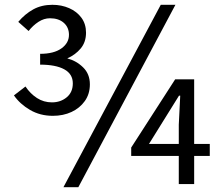

<svg xmlns="http://www.w3.org/2000/svg" viewBox="-20 -766 929 799"><path d="M200 -284Q147 -284 105 -308.5Q63 -333 38 -369L86 -406Q106 -376 134 -358Q162 -340 196 -340Q232 -340 257.5 -361Q283 -382 283 -419Q283 -458 247.5 -477.5Q212 -497 147 -497V-542Q204 -542 235.5 -564.5Q267 -587 267 -621Q267 -652 245.5 -671Q224 -690 188 -690Q163 -690 140 -675Q117 -660 99 -637L56 -675Q84 -708 118.5 -727Q153 -746 198 -746Q236 -746 268 -732Q300 -718 319 -692Q338 -666 338 -630Q338 -591 316 -564.5Q294 -538 260 -523Q298 -513 326 -485.5Q354 -458 354 -415Q354 -375 333 -345.5Q312 -316 277.5 -300Q243 -284 200 -284ZM244 13 649 -746H710L306 13ZM724 0V-247L730 -368H725L669 -278L600 -167H853V-117H526V-152L709 -436H788V0Z"/></svg>

Font: Noto Sans SC Thin
Style: Regular
Weight: 400
Version: Version 2.004-H2;hotconv 1.0.118;makeotfexe 2.5.65603